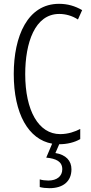

<svg xmlns="http://www.w3.org/2000/svg" viewBox="-20 -745 474 1005"><path d="M354 141C354 96 325 65 270 56L290 10C332 10 371 0 400 -17V-70C373 -56 337 -43 295 -43C182 -43 112 -166 112 -357C112 -520 162 -672 290 -672C323 -672 357 -663 388 -643L410 -692C372 -714 333 -725 289 -725C124 -725 52 -555 52 -358C52 -149 129 -15 253 7L222 80C273 85 306 100 306 141C306 178 277 200 233 200C218 200 201 198 188 194V234C202 238 221 240 239 240C311 240 354 204 354 141Z"/></svg>

Font: Noto Sans Bengali ExtraCondensed Light
Style: Regular
Weight: 300
Width: 2
Designer: Joana Ranito - Universal Thirst; Jelle Bosma - Monotype Design Team
Foundry: Universal Thirst ehf.
Version: Version 3.000